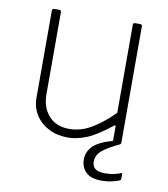

<svg xmlns="http://www.w3.org/2000/svg" viewBox="-80 -597 730 834"><g transform="rotate(10 285.5 -180.5)"><path d="M246 -28Q297 -28 344 -56Q391 -84 440 -133V-521Q440 -530 449 -530H471Q480 -530 480 -521V-9Q480 0 472 0H451Q443 0 443 -8V-72Q443 -77 441.5 -78Q440 -79 435 -75Q372 -25 329 -7.5Q286 10 247 10Q200 10 163 -8.5Q126 -27 104.5 -60.5Q83 -94 83 -137V-520Q83 -530 92 -530H114Q123 -530 123 -521V-159Q123 -101 155.5 -64.5Q188 -28 246 -28ZM332 91Q332 58 356 33Q380 8 443 -10L477 -1Q427 22 401.5 43Q376 64 376 93Q376 114 389.5 124.5Q403 135 434 135Q457 135 475 130.5Q493 126 499 123Q507 119 507 126V146Q507 151 502 154Q491 159 469.5 164Q448 169 424 169Q376 169 354 147Q332 125 332 91Z"/></g></svg>

Font: Libre Franklin Thin Thin
Style: Regular
Weight: 250
Version: Version 3.000